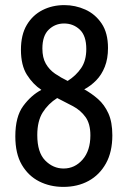

<svg xmlns="http://www.w3.org/2000/svg" viewBox="-20 -726 499 752"><path d="M228 6Q176 6 133.5 -15.5Q91 -37 65.5 -80.5Q40 -124 40 -192Q40 -269 71 -311Q102 -353 142 -374Q109 -396 85.5 -433Q62 -470 62 -531Q62 -590 85 -628.5Q108 -667 146.5 -686.5Q185 -706 232 -706Q275 -706 314 -688.5Q353 -671 378 -634Q403 -597 403 -538Q403 -496 390.5 -464.5Q378 -433 357 -411.5Q336 -390 310 -376Q339 -360 364 -338Q389 -316 404.5 -282Q420 -248 420 -196Q420 -131 395 -86Q370 -41 327 -17.5Q284 6 228 6ZM229 -66Q273 -66 303.5 -101Q334 -136 334 -196Q334 -241 315 -267.5Q296 -294 266 -310Q236 -326 204 -342Q169 -320 147.5 -286Q126 -252 126 -197Q126 -129 157 -97.5Q188 -66 229 -66ZM245 -409Q278 -430 298 -459.5Q318 -489 318 -534Q318 -586 292.5 -610Q267 -634 231 -634Q196 -634 171 -610Q146 -586 146 -536Q146 -500 159.5 -476.5Q173 -453 195.5 -437.5Q218 -422 245 -409Z"/></svg>

Font: Asap Condensed VF Beta
Style: Regular
Weight: 400
Designer: Pablo Cosgaya
Foundry: Omnibus-Type
Version: Version 1.008